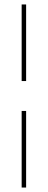

<svg xmlns="http://www.w3.org/2000/svg" viewBox="-20 -740 213 860"><path d="M77 -377V-720H97V-377ZM77 100V-243H97V100Z"/></svg>

Font: DM Sans Thin
Style: Regular
Weight: 100
Designer: Colophon Foundry, Jonny Pinhorn
Foundry: Colophon Foundry
Version: Version 4.004; ttfautohint (v1.8.4.7-5d5b)